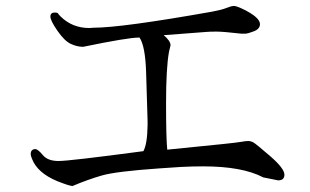

<svg xmlns="http://www.w3.org/2000/svg" viewBox="-20 -697 1040 644"><path d="M729 -214Q777 -219 790.5 -221.5Q804 -224 812.5 -224Q821 -224 829.5 -219.5Q838 -215 886 -173.5Q934 -132 934 -111Q934 -92 913 -92L863 -102Q793 -139 661 -139Q625 -139 586 -137L512 -132Q369 -122 322 -108.5Q275 -95 223 -73Q211 -74 173 -89Q105 -117 87 -165Q83 -175 83 -180Q83 -196 98 -197Q107 -197 123.5 -177Q140 -157 176 -157H177Q213 -157 461 -190Q474 -214 475 -276V-292L470 -457Q467 -543 448 -571H446Q409 -571 259 -540Q238 -540 217 -550Q196 -560 172.5 -594Q149 -628 149 -641.5Q149 -655 164 -655Q173 -655 174.5 -652Q176 -649 184 -641Q223 -603 280 -603Q288 -604 293 -604Q388 -604 692 -658Q724 -664 740 -670.5Q756 -677 764.5 -677Q773 -677 794 -667Q852 -639 852 -616Q852 -600 831.5 -592Q811 -584 802 -584H790Q729 -591 706 -591Q683 -591 673 -590L529 -579Q552 -560 552 -545Q552 -543 547 -524Q537 -470 537 -351Q537 -232 541 -195Z"/></svg>

Font: Sawarabi Mincho
Style: Regular
Weight: 400
Version: Version 1.00